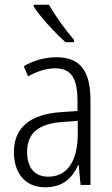

<svg xmlns="http://www.w3.org/2000/svg" viewBox="-20 -878 475 815"><path d="M188 -858H123V-850C152 -805 216 -736 258 -699H294V-709C259 -750 215 -809 188 -858ZM219 -635C170 -635 122 -621 81 -597L99 -554C141 -577 179 -588 214 -588C280 -588 309 -550 309 -448V-407L238 -402C110 -393 39 -338 39 -232C39 -148 83 -83 172 -83C248 -83 287 -123 312 -178H314L322 -93H364V-452C364 -578 320 -635 219 -635ZM244 -360 310 -365V-309C310 -198 268 -128 185 -128C129 -128 95 -164 95 -233C95 -312 143 -353 244 -360Z"/></svg>

Font: Noto Sans Telugu UI Condensed Light
Style: Regular
Weight: 300
Width: 3
Designer: Jelle Bosma - Monotype Design Team
Foundry: Monotype Imaging Inc.
Version: Version 2.005